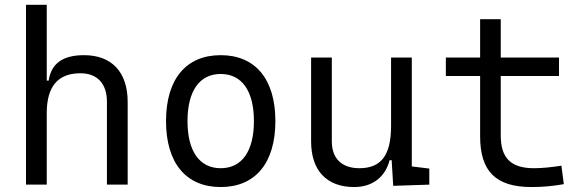

<svg xmlns="http://www.w3.org/2000/svg" viewBox="-20 -752 2384 782"><path d="M415.5 0H500V-336.9C500 -458 435.5 -527.3 322.3 -527.3C235.4 -527.3 188.5 -493.2 178.2 -423.8H170.4V-732.4H85.9V0H170.4V-291.5C170.4 -400.4 216.3 -453.6 307.6 -453.6C376 -453.6 415.5 -411.6 415.5 -337.4Z M878.9 9.8C1020 9.8 1101.6 -87.9 1101.6 -258.8C1101.6 -429.7 1020 -527.3 878.9 -527.3C737.8 -527.3 656.2 -429.7 656.2 -258.8C656.2 -87.9 737.8 9.8 878.9 9.8ZM878.9 -66.9C792.5 -66.9 743.7 -136.2 743.7 -258.8C743.7 -381.3 792.5 -450.7 878.9 -450.7C965.3 -450.7 1014.2 -381.3 1014.2 -258.8C1014.2 -136.2 965.3 -66.9 878.9 -66.9Z M1422.4 9.8C1496.1 9.8 1548.8 -29.8 1566.9 -99.6H1575.2L1581.5 4.9L1728.5 0V-65.4L1657.2 -74.2V-517.6H1572.8V-239.3C1572.8 -114.7 1528.8 -66.9 1443.4 -66.9C1372.6 -66.9 1331.5 -106 1331.5 -175.8V-517.6H1247.1V-175.8C1247.1 -57.6 1310.5 9.8 1422.4 9.8Z M2144.5 9.8C2191.9 9.8 2231.9 5.9 2276.4 -2L2266.6 -77.1C2224.1 -70.8 2189.5 -66.9 2154.3 -66.9C2060.5 -66.9 2019.5 -108.9 2019.5 -200.2V-442.4H2256.8V-517.6H2019.5V-673.8H1935.5V-517.6H1795.9V-442.4H1935.5V-196.8C1935.5 -54.7 1999 9.8 2144.5 9.8Z"/></svg>

Font: Cascadia Code SemiLight
Style: Regular
Weight: 350
Monospace: yes
Designer: Aaron Bell
Foundry: Saja Typeworks
Version: Version 2404.023